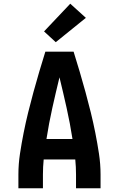

<svg xmlns="http://www.w3.org/2000/svg" viewBox="-20 -1013 640 1033"><path d="M79 0V-74Q79 -130 87.5 -186Q96 -242 107 -297.5Q118 -353 131.5 -408Q145 -463 160 -517.5Q175 -572 191 -626.5Q207 -681 224 -735H376Q393 -681 409 -626.5Q425 -572 440 -517.5Q455 -463 468.5 -408Q482 -353 493 -297.5Q504 -242 512.5 -186Q521 -130 521 -74V0H389V-74Q389 -94 388 -114.5Q387 -135 385 -155H215Q213 -135 212 -114.5Q211 -94 211 -74V0ZM230 -265H370Q357 -349 338.5 -432Q320 -515 300 -597Q280 -515 261.5 -432Q243 -349 230 -265ZM280 -786 217 -844 358 -993 442 -917Z"/></svg>

Font: Iosevka Curly XBdEx
Style: Regular
Weight: 800
Width: 7
Monospace: yes
Designer: Belleve Invis
Foundry: Belleve Invis
Version: Version 11.1.0; ttfautohint (v1.8.3)